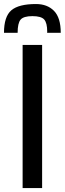

<svg xmlns="http://www.w3.org/2000/svg" viewBox="-31 -956 329 976"><path d="M0 0ZM183.1 0H84V-727.5H183.1ZM277.8 -789.1H208.5Q209 -790.5 209 -794.9Q209 -839.8 193.6 -856.9Q178.2 -874 133.8 -874Q88.9 -874 73.7 -856.2Q58.6 -838.4 58.6 -789.1H-10.7Q-10.7 -871.6 26.6 -903.6Q64 -935.5 151.9 -935.5Q209.5 -935.5 243.7 -900.6Q277.8 -865.7 277.8 -789.1Z"/></svg>

Font: Coda
Style: Regular
Weight: 400
Designer: vernon adams
Foundry: vernon adams
Version: Version 2.000; ttfautohint (v0.8) -r 50 -G 200 -x